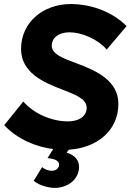

<svg xmlns="http://www.w3.org/2000/svg" viewBox="-20 -734 651 957"><path d="M240 202C297 207 361 178 373 113C380 70 357 40 312 27L323 12C463 4 570 -83 570 -216C570 -329 467 -380 360 -419C293 -444 238 -464 238 -506C238 -548 276 -573 326 -573C386 -573 466 -540 512 -487L611 -604C531 -684 419 -714 334 -714C194 -714 85 -622 85 -490C85 -373 194 -324 292 -287C356 -262 412 -241 412 -197C412 -155 375 -129 318 -129C242 -129 152 -164 96 -228L1 -110C68 -39 160 -2 245 9L217 54C264 58 278 74 274 92C271 108 255 119 233 117C212 115 198 106 190 99L148 167C171 186 204 198 240 202Z"/></svg>

Font: Fixel Display 20240404
Style: Bold Italic
Weight: 700
Italic angle: -10°
Designer: AlfaBravo + MacPaw
Foundry: Kyrylo Tkachov, Marchela Mozhyna, Serhii Makarenko, Maria Weinstein, Zakhar Kryvoshyya
Version: Version 1.211;Glyphs 3.2 (3225)